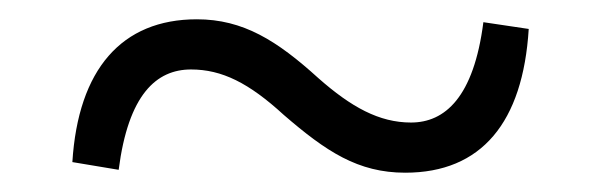

<svg xmlns="http://www.w3.org/2000/svg" viewBox="-20 -477 621 199"><path d="M310 -396C267 -435 232 -457 184 -457C106 -457 61 -405 55 -309L103 -301C113 -379 142 -405 178 -405C210 -405 238 -391 274 -358C318 -320 351 -298 400 -298C479 -298 522 -350 528 -447L481 -454C471 -376 441 -350 406 -350C373 -350 344 -366 310 -396Z"/></svg>

Font: Noto Serif CJK JP Medium
Style: Regular
Weight: 500
Designer: Ryoko NISHIZUKA 西塚涼子 (kana & ideographs); Frank Grießhammer (Latin, Greek & Cyrillic); Wenlong ZHANG 张文龙 (bopomofo); San
Foundry: Adobe Systems Incorporated
Version: Version 1.000;PS 1;hotconv 16.6.53;makeotf.lib2.5.65590